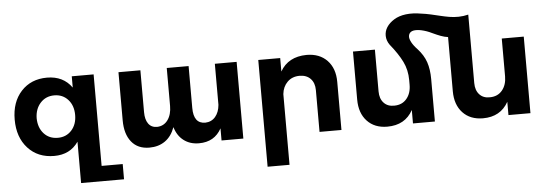

<svg xmlns="http://www.w3.org/2000/svg" viewBox="-57 -949 3824 1342"><g transform="rotate(-5 1854.5 -278.5)"><path d="M615.2 104H763.2V210.9H461.9V-79.1Q403.3 5.9 292 5.9Q177.2 5.9 107.7 -70.3Q38.1 -146.5 38.1 -271Q38.1 -394 106.9 -469Q175.8 -543.9 288.1 -543.9Q401.9 -543.9 461.9 -459V-538.1H615.2ZM328.1 -118.2Q387.2 -118.2 424.6 -159.7Q461.9 -201.2 461.9 -267.1Q461.9 -333 424.6 -374.5Q387.2 -416 328.1 -416Q268.6 -416 230.7 -374.3Q192.9 -332.5 191.9 -267.1Q192.9 -200.7 230.2 -159.4Q267.6 -118.2 328.1 -118.2Z M1465.8 -538.1H1618.7V0H1465.8V-85Q1416.5 5.9 1307.6 5.9Q1244.6 5.9 1200.7 -27.6Q1156.7 -61 1138.7 -122.1Q1115.7 -58.6 1069.8 -26.4Q1023.9 5.9 959.5 5.9Q878.4 5.9 834 -49.1Q789.6 -104 789.6 -200.2V-538.1H943.4V-244.1Q943.4 -192.4 964.4 -163.1Q985.4 -133.8 1025.4 -133.8Q1073.2 -135.3 1100.8 -173.3Q1128.4 -211.4 1128.4 -272V-538.1H1281.7V-244.1Q1281.7 -133.8 1363.8 -133.8Q1407.7 -135.3 1434.6 -167Q1461.4 -198.7 1465.8 -250Z M2109.4 -543.9Q2200.2 -543.9 2253.7 -488.3Q2307.1 -432.6 2307.1 -337.9V0H2153.3V-293Q2153.3 -343.8 2125 -373.3Q2096.7 -402.8 2047.4 -402.8Q1995.6 -402.3 1962.6 -369.6Q1929.7 -336.9 1924.3 -285.2V210.9H1770.5V-538.1H1924.3V-443.8Q1980.5 -542.5 2109.4 -543.9Z M3479 -539.1H3633.3V-2H3479V-95.2Q3423.3 4.9 3300.3 4.9Q3210.9 4.9 3158.4 -51Q3106 -106.9 3106 -202.1V-582Q3082 -585 3055.9 -594.7Q3029.8 -604.5 3002.4 -617.4Q2975.1 -630.4 2961.9 -634.8Q2922.9 -648.4 2893.6 -649.7Q2864.3 -650.9 2850.3 -640.6Q2836.4 -630.4 2834.5 -612.5Q2832.5 -594.7 2845.9 -569.3Q2859.4 -543.9 2886.2 -516.1Q2928.2 -470.2 2945.6 -419.2Q2962.9 -368.2 2962.9 -299.8V-2H2809.1V-96.2Q2753.9 4.9 2628.9 4.9Q2540 4.9 2487.5 -51Q2435.1 -106.9 2435.1 -202.1V-539.1H2588.9V-246.1Q2588.9 -194.8 2616.5 -165.3Q2644 -135.7 2690.9 -137.2Q2745.6 -137.7 2777.3 -175.8Q2809.1 -213.9 2809.1 -273.9V-306.2Q2809.1 -377.4 2780 -436.3Q2751 -495.1 2694.3 -564.9Q2673.3 -594.7 2672.6 -627.9Q2671.9 -661.1 2690.2 -689.2Q2708.5 -717.3 2742.7 -738.5Q2776.9 -759.8 2825.9 -765.9Q2875 -772 2936 -761.2Q2964.4 -757.8 3000.2 -749.8Q3036.1 -741.7 3065.2 -734.6Q3094.2 -727.5 3126.5 -721.9Q3158.7 -716.3 3192.9 -717Q3227.1 -717.8 3260.3 -726.1V-246.1Q3260.3 -194.8 3287.6 -165.3Q3314.9 -135.7 3361.3 -137.2Q3416 -137.7 3447.5 -175.8Q3479 -213.9 3479 -273.9Z"/></g></svg>

Font: Montserrat arm SemiBold
Style: Regular
Weight: 600
Designer: Julieta Ulanovsky
Foundry: Julieta Ulanovsky
Version: Version 6.000;PS 006.000;hotconv 1.0.88;makeotf.lib2.5.64775